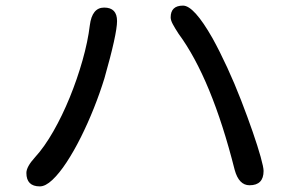

<svg xmlns="http://www.w3.org/2000/svg" viewBox="-20 -715 1040 684"><path d="M869 -55Q831 -55 816 -110Q734 -435 616 -595Q603 -615 595.5 -629Q588 -643 588 -653Q588 -695 632 -695Q671 -695 737 -579Q763 -532 789.5 -474.5Q816 -417 839 -357.5Q862 -298 880 -246Q898 -194 908.5 -156.5Q919 -119 919 -106Q919 -55 869 -55ZM122 -51Q74 -51 74 -99Q74 -121 105 -155Q138 -191 170 -247Q202 -303 228.5 -368Q255 -433 274 -500Q293 -567 300 -625Q308 -688 351 -688Q397 -688 397 -640Q397 -594 352 -436Q336 -384 314.5 -330Q293 -276 268 -226Q243 -176 217 -136.5Q191 -97 166.5 -74Q142 -51 122 -51Z"/></svg>

Font: Huninn
Style: Regular
Weight: 400
Designer: justfont
Foundry: justfont
Version: Version 1.003